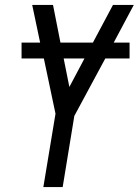

<svg xmlns="http://www.w3.org/2000/svg" viewBox="-20 -755 560 775"><path d="M155 0 204 -296 157 -519H67V-583H142L110 -735H194L224 -583H355L436 -735H520L439 -583H503V-519H405L280 -287L233 0ZM260 -404 321 -519H237Z"/></svg>

Font: Iosevka SS18
Style: Italic
Weight: 400
Italic angle: -9°
Monospace: yes
Designer: Belleve Invis
Foundry: Belleve Invis
Version: Version 25.1.1; ttfautohint (v1.8.4)